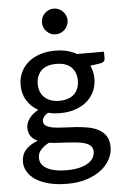

<svg xmlns="http://www.w3.org/2000/svg" viewBox="-61 -779 643 1003"><g transform="rotate(-5 261.0 -277.0)"><path d="M247 -253.5Q273 -253.5 292.8 -260.5Q312.5 -267.5 325.8 -280.2Q339 -293 345.8 -311Q352.5 -329 352.5 -350.5Q352.5 -394.5 325.8 -420.8Q299 -447 247 -447Q195.5 -447 168.8 -420.8Q142 -394.5 142 -350.5Q142 -329 148.8 -311.2Q155.5 -293.5 168.8 -280.8Q182 -268 201.8 -260.8Q221.5 -253.5 247 -253.5ZM402.5 26.5Q402.5 8.5 392.5 -2.2Q382.5 -13 365.2 -19.2Q348 -25.5 325 -28.2Q302 -31 276.8 -32.5Q251.5 -34 225 -35.2Q198.5 -36.5 174 -40Q148 -27 131.2 -8.5Q114.5 10 114.5 35Q114.5 51 122.8 65Q131 79 148.2 89.2Q165.5 99.5 191.8 105.2Q218 111 254.5 111Q290.5 111 318 104.8Q345.5 98.5 364.2 87.2Q383 76 392.8 60.5Q402.5 45 402.5 26.5ZM501.5 -489V-452.5Q501.5 -434.5 479 -430L424.5 -422Q431.5 -406.5 435.5 -389.2Q439.5 -372 439.5 -353Q439.5 -315.5 425 -285.2Q410.5 -255 385 -233.5Q359.5 -212 324.2 -200.5Q289 -189 247 -189Q212.5 -189 182.5 -196.5Q167.5 -187.5 159.8 -176.8Q152 -166 152 -155.5Q152 -138 166.8 -129.5Q181.5 -121 205.2 -117.2Q229 -113.5 259.8 -112.5Q290.5 -111.5 322.2 -109.2Q354 -107 384.8 -101.2Q415.5 -95.5 439.2 -82.8Q463 -70 477.8 -47.8Q492.5 -25.5 492.5 10Q492.5 43 476.2 74Q460 105 429 129Q398 153 353.5 167.5Q309 182 252.5 182Q196 182 154.2 171Q112.5 160 84.8 141.5Q57 123 43.2 98.5Q29.5 74 29.5 47.5Q29.5 10.5 52.5 -15.2Q75.5 -41 116 -55.5Q94 -65.5 81 -82.8Q68 -100 68 -128.5Q68 -139.5 72 -151.2Q76 -163 84.2 -174.8Q92.5 -186.5 104.8 -197Q117 -207.5 133 -216Q95.5 -237 74 -271.8Q52.5 -306.5 52.5 -353Q52.5 -390.5 67 -420.5Q81.5 -450.5 107.2 -472Q133 -493.5 168.8 -505Q204.5 -516.5 247 -516.5Q313 -516.5 360.5 -489ZM326.5 -668Q326.5 -654.5 321 -642.2Q315.5 -630 306.2 -620.8Q297 -611.5 284.5 -606.2Q272 -601 258.5 -601Q245 -601 233 -606.2Q221 -611.5 211.8 -620.8Q202.5 -630 197.2 -642.2Q192 -654.5 192 -668Q192 -682 197.2 -694.5Q202.5 -707 211.8 -716.2Q221 -725.5 233 -730.8Q245 -736 258.5 -736Q272 -736 284.5 -730.8Q297 -725.5 306.2 -716.2Q315.5 -707 321 -694.5Q326.5 -682 326.5 -668Z"/></g></svg>

Font: LatoLatin Medium
Style: Regular
Weight: 500
Designer: Lukasz Dziedzic with Adam Twardoch and Botio Nikoltchev
Foundry: tyPoland Lukasz Dziedzic
Version: Version 2.015; 2015-08-06; http://www.latofonts.com/